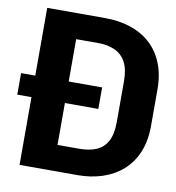

<svg xmlns="http://www.w3.org/2000/svg" viewBox="-79 -756 757 826"><g transform="rotate(10 299.5 -343.0)"><path d="M61 0V-686H315Q373 -686 423 -670Q473 -654 510 -621.5Q547 -589 568 -539Q589 -489 589 -422V-264Q589 -197 568 -147.5Q547 -98 510 -65.5Q473 -33 423 -16.5Q373 0 315 0ZM207 -113H303Q344 -113 375 -125.5Q406 -138 423.5 -169Q441 -200 441 -255V-432Q441 -486 423.5 -517Q406 -548 375 -561.5Q344 -575 303 -575H207ZM-1 -296V-390H353V-296Z"/></g></svg>

Font: Chivo Mono SemiBold
Style: Regular
Weight: 600
Monospace: yes
Designer: Hector Gatti
Foundry: Omnibus-Type
Version: Version 1.008